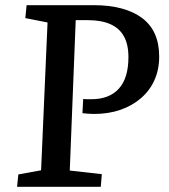

<svg xmlns="http://www.w3.org/2000/svg" viewBox="-20 -723 655 743"><path d="M302 -340Q309 -339 316 -339Q323 -339 333 -339Q403 -339 440 -380Q477 -421 477 -502Q477 -551 459.5 -582.5Q442 -614 407 -629.5Q372 -645 320 -645H273L250 -63L374 -49L370 0H46L51 -48L139 -64L164 -636L78 -653L83 -703H342Q404 -703 451.5 -690Q499 -677 531.5 -652Q564 -627 580 -590Q596 -553 596 -504Q596 -454 578 -413.5Q560 -373 526 -343.5Q492 -314 446 -298Q400 -282 343 -282Q332 -282 321 -283Q310 -284 299 -285Z"/></svg>

Font: Literata 18pt Medium
Style: Italic
Weight: 500
Italic angle: -2°
Designer: Latin by Veronika Burian and Jose Scaglione. Greek by Irene Vlachou. Cyrillic by Vera Evstafieva
Foundry: TypeTogether
Version: Version 3.103;gftools[0.9.29]